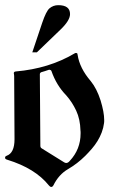

<svg xmlns="http://www.w3.org/2000/svg" viewBox="-21 -720 455 755"><path d="M124 -514.2H106L145 -630.4Q160.2 -675.3 173.3 -687Q188.5 -699.7 208 -699.7Q254.4 -699.7 254.4 -664.6Q254.4 -639.6 217.3 -604ZM189 8.8Q185.5 15.1 180.7 15.1Q175.8 15.1 170.9 8.8Q117.2 -58.1 7.8 -91.8Q-1 -94.2 -1 -99.1Q-1 -99.6 -0.7 -102.3Q-0.5 -105 4.9 -107.4Q36.1 -118.2 36.1 -172.4L34.7 -421.4Q34.7 -426.8 33.9 -429Q33.2 -431.2 33.2 -432.1Q33.2 -434.1 34.7 -436.3Q36.1 -438.5 41 -439Q171.4 -450.2 272 -509.8Q274.4 -511.7 277.8 -511.7Q278.8 -511.7 281.2 -511Q283.7 -510.3 284.2 -504.4Q292 -452.1 335.9 -400.9Q359.4 -372.1 374.5 -325.2Q388.7 -278.3 388.7 -249Q388.7 -245.6 388.7 -242.4Q388.7 -239.3 388.2 -236.3Q385.7 -216.8 378.9 -199Q372.1 -181.2 362.3 -165.3Q352.5 -149.4 340.1 -135Q327.6 -120.6 314.5 -107.4Q283.2 -76.2 246.1 -54.7Q210 -33.7 189 8.8ZM137.7 -146.5Q137.7 -139.2 143.6 -136.2L230 -82.5Q234.9 -79.1 239.3 -79.1Q246.6 -79.1 253.4 -87.4Q295.9 -132.8 295.9 -195.3Q295.9 -198.2 295.9 -201.2Q295.9 -204.1 295.4 -207Q294.4 -251 278.6 -284.9Q262.7 -318.8 239.3 -345.2Q200.7 -384.8 181.2 -440.9Q180.2 -443.4 177.5 -444.6Q174.8 -445.8 173.3 -445.8Q171.4 -445.8 170.4 -445.3Q163.1 -442.9 155.8 -440.4Q148.4 -438 141.1 -436Q135.7 -433.6 135.7 -427.7Z"/></svg>

Font: UnifrakturMaguntia sl
Style: Regular
Weight: 400
Designer: j. 'mach' wust, based on a font by Peter Wiegel, original typeface by Carl Albert Fahrenwaldt 1901
Version: Version 2010-11-24